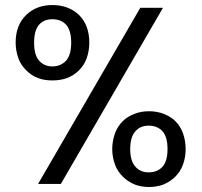

<svg xmlns="http://www.w3.org/2000/svg" viewBox="-20 -729 799 761"><path d="M42 -560.1Q42 -629.4 84 -669.9Q124.5 -709 188 -709Q251 -709 293 -669.9Q334 -628.9 334 -560.1Q334 -526.9 323.2 -497.1Q314 -471.2 293 -450.2Q272.9 -430.2 246.1 -419.9Q220.2 -410.2 188 -410.2Q154.3 -410.2 129.9 -419.9Q105 -429.2 84 -450.2Q62 -472.2 53.2 -497.1Q42 -528.3 42 -560.1ZM115.2 -560.1Q115.2 -511.2 134.8 -488.8Q154.8 -465.8 188 -465.8Q220.7 -465.8 242.2 -488.8Q262.2 -511.7 262.2 -560.1Q262.2 -607.9 242.2 -630.9Q221.7 -652.8 188 -652.8Q153.8 -652.8 134.8 -630.9Q115.2 -608.4 115.2 -560.1ZM130.9 0 536.1 -698.2H626L221.2 0ZM424.8 -138.2Q424.8 -169.9 436 -201.2Q445.8 -228 466.8 -249Q484.9 -267.1 513.2 -277.8Q539.1 -288.1 570.8 -288.1Q601.6 -288.1 628.9 -277.8Q657.2 -266.6 674.8 -249Q695.3 -228.5 705.1 -201.2Q715.8 -171.4 715.8 -138.2Q715.8 -104.5 705.1 -76.2Q695.3 -49.3 674.8 -28.8Q656.7 -10.7 628.9 2Q601.6 12.2 570.8 12.2Q539.1 12.2 513.2 2Q485.8 -9.8 466.8 -28.8Q445.3 -50.3 436 -76.2Q424.8 -106 424.8 -138.2ZM496.1 -138.2Q496.1 -90.3 517.1 -67.9Q536.1 -45.9 569.8 -45.9Q603.5 -45.9 624 -67.9Q644 -90.8 644 -138.2Q644 -186 624 -209Q603.5 -231 569.8 -231Q536.1 -231 517.1 -209Q496.1 -186.5 496.1 -138.2Z"/></svg>

Font: PoppinsZ
Style: Regular
Weight: 400
Designer: Ninad Kale (Devanagari), Jonny Pinhorn (Latin)
Foundry: Indian Type Foundry
Version: Version 3.002;FEAKit 1.0